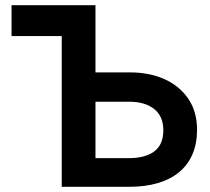

<svg xmlns="http://www.w3.org/2000/svg" viewBox="-20 -720 811 740"><path d="M218 -581H24.5V-700H348ZM218 0V-700H348V-441H480.5Q556 -441 614.2 -414.8Q672.5 -388.5 706 -339Q739.5 -289.5 739.5 -220Q739.5 -167 722 -126Q704.5 -85 671 -57Q637.5 -29 588.8 -14.5Q540 0 477.5 0ZM348 -110.5H477Q539.5 -110.5 574.5 -136.5Q609.5 -162.5 609.5 -217.5Q609.5 -272.5 573.8 -300.2Q538 -328 478 -328H348Z"/></svg>

Font: Geologica Medium
Style: Regular
Weight: 500
Designer: Sindre Bremnes, Frode Helland
Foundry: Monokrom Skriftforlag AS
Version: Version 1.010;gftools[0.9.28]